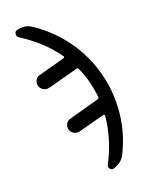

<svg xmlns="http://www.w3.org/2000/svg" viewBox="-116 -614 733 927"><g transform="rotate(-15 250.0 -150.5)"><path d="M56.6 -496.1Q46.9 -501 46.9 -514.2Q46.9 -527.3 57.6 -531.2Q100.6 -546.9 136.7 -526.4Q228.5 -475.6 295.9 -397Q363.3 -318.4 398.4 -221.2Q433.6 -124 432.6 -20.5Q431.6 83 393.6 179.7Q379.9 217.8 335.9 235.4Q325.2 239.3 316.9 230Q308.6 220.7 313.5 210Q361.3 94.7 362.3 -22.5Q362.3 -29.3 353.5 -27.3L223.6 19.5Q209 24.4 194.3 18.1Q179.7 11.7 174.3 -2.9Q168.9 -17.6 175.3 -32.2Q181.6 -46.9 197.3 -51.8L346.7 -107.4Q355.5 -110.4 353.5 -118.2Q347.7 -151.4 332 -197.3Q321.3 -231.4 297.9 -272.5Q294.9 -279.3 286.1 -276.4L135.7 -221.7Q121.1 -216.8 106.4 -223.6Q91.8 -230.5 86.4 -245.1Q81.1 -259.8 87.4 -274.4Q93.8 -289.1 109.4 -293.9L239.3 -341.8Q242.2 -342.8 243.7 -346.2Q245.1 -349.6 242.2 -351.6Q169.9 -437.5 56.6 -496.1Z"/></g></svg>

Font: Rounded Mgen+ 1mn regular
Style: Regular
Weight: 400
Designer: [Source Han Sans]
Ryoko NISHIZUKA  (kana & ideographs); Paul D. Hunt (Latin, Greek & Cyrillic); Wenlong ZHANG  (bopomofo
Version: Version 1.059.20150602